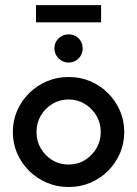

<svg xmlns="http://www.w3.org/2000/svg" viewBox="-20 -735 547 766"><path d="M253.5 11.1Q207.6 11.1 167.4 -5.9Q127.1 -22.9 96.5 -53.1Q66 -83.3 48.6 -122.9Q31.2 -162.5 31.2 -208.3Q31.2 -254.2 48.6 -293.8Q66 -333.3 96.5 -363.5Q127.1 -393.8 167.4 -410.8Q207.6 -427.8 253.5 -427.8Q300 -427.8 340.3 -410.8Q380.6 -393.8 410.8 -363.5Q441 -333.3 458.3 -293.8Q475.7 -254.2 475.7 -208.3Q475.7 -162.5 458.3 -122.9Q441 -83.3 410.8 -53.1Q380.6 -22.9 340.3 -5.9Q300 11.1 253.5 11.1ZM253.5 -78.5Q289.6 -78.5 318.4 -96.2Q347.2 -113.9 364.6 -143.1Q381.9 -172.2 381.9 -208.3Q381.9 -244.4 364.6 -273.6Q347.2 -302.8 318.1 -320.5Q288.9 -338.2 253.5 -338.2Q218.1 -338.2 188.9 -320.5Q159.7 -302.8 142.7 -273.6Q125.7 -244.4 125.7 -208.3Q125.7 -172.2 142.7 -143.1Q159.7 -113.9 188.5 -96.2Q217.4 -78.5 253.5 -78.5ZM253.5 -485.4Q238.2 -485.4 225.3 -493.1Q212.5 -500.7 204.9 -513.5Q197.2 -526.4 197.2 -541.7Q197.2 -558.3 204.9 -570.8Q212.5 -583.3 225.3 -590.6Q238.2 -597.9 253.5 -597.9Q270.1 -597.9 282.6 -590.6Q295.1 -583.3 302.4 -570.5Q309.7 -557.6 309.7 -541.7Q309.7 -526.4 302.4 -513.5Q295.1 -500.7 282.3 -493.1Q269.4 -485.4 253.5 -485.4ZM123.6 -645.8V-714.6H383.3V-645.8Z"/></svg>

Font: Afacad Flux Medium
Style: Regular
Weight: 500
Designer: Kristian Moeller
Foundry: Dicotype
Version: Version 1.100